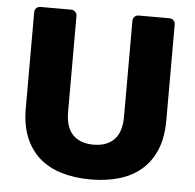

<svg xmlns="http://www.w3.org/2000/svg" viewBox="-51 -752 827 814"><g transform="rotate(5 362.5 -345.0)"><path d="M364 10Q296 10 240.5 -6.5Q185 -23 146 -57Q107 -91 85.5 -143Q64 -195 64 -267V-675Q64 -686 71 -693Q78 -700 89 -700H218Q229 -700 236.5 -693Q244 -686 244 -675V-268Q244 -202 275 -170Q306 -138 363 -138Q420 -138 451 -170Q482 -202 482 -268V-675Q482 -686 489 -693Q496 -700 507 -700H637Q648 -700 655 -693Q662 -686 662 -675V-267Q662 -195 640.5 -143Q619 -91 580 -57Q541 -23 486 -6.5Q431 10 364 10Z"/></g></svg>

Font: Fz Rubik
Style: Bold
Weight: 700
Designer: Hubert and Fischer
Foundry: Hubert and Fischer
Version: Vit hóa bi FontZin.com